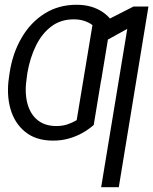

<svg xmlns="http://www.w3.org/2000/svg" viewBox="-20 -573 636 797"><path d="M213.9 -49.8Q238.8 -49.8 259 -56.4Q279.3 -63 298.3 -74.2L335.4 -297.9H409.2L369.1 -54.2Q346.7 -34.7 320.6 -20.3Q294.4 -5.9 264.4 2.4Q234.4 10.7 200.7 10.7Q129.9 10.7 85.2 -25.1Q40.5 -61 23.4 -121.1Q6.3 -181.2 17.6 -254.4L20 -271Q32.2 -352.1 69.6 -416Q106.9 -480 165 -516.6Q223.1 -553.2 297.9 -553.2Q330.1 -553.2 356.7 -545.7Q383.3 -538.1 404.8 -523.9Q426.3 -509.8 441.4 -490.2L399.9 -238.8L325.7 -239.3L363.8 -468.8Q349.1 -480 329.8 -486.3Q310.5 -492.7 286.1 -492.7Q231.9 -492.7 192.9 -463.1Q153.8 -433.6 129.2 -383.3Q104.5 -333 93.8 -271L91.3 -252.9Q81.5 -190.9 93.3 -145.3Q105 -99.6 135.7 -74.7Q166.5 -49.8 213.9 -49.8ZM596.2 -545.9 473.1 204.1H399.9L508.3 -453.1L390.6 -388.2L405.8 -480.5L534.2 -545.9Z"/></svg>

Font: Inter 24pt Light
Style: Italic
Weight: 300
Italic angle: -9.3988°
Designer: Rasmus Andersson
Foundry: rsms
Version: Version 4.001;git-66647c0bb